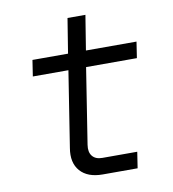

<svg xmlns="http://www.w3.org/2000/svg" viewBox="-80 -775 760 845"><g transform="rotate(-10 300.0 -352.5)"><path d="M311 0Q244 0 211 -37.5Q178 -75 189 -140L242 -478H83L94 -550H253L278 -705H358L333 -550H559L548 -478H321L268 -140Q263 -108 277.5 -90Q292 -72 322 -72H478L467 0Z"/></g></svg>

Font: JetBrains Mono NL Light
Style: Italic
Weight: 300
Italic angle: -9°
Designer: Philipp Nurullin, Konstantin Bulenkov
Foundry: JetBrains
Version: Version 2.304; ttfautohint (v1.8.4.7-5d5b)